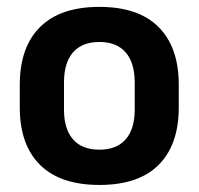

<svg xmlns="http://www.w3.org/2000/svg" viewBox="-20 -524 577 558"><path d="M269 13.5Q155 13.5 96.2 -45Q37.5 -103.5 37.5 -211.5V-278Q37.5 -386.5 96.2 -445.2Q155 -504 269 -504Q382.5 -504 441 -445.2Q499.5 -386.5 499.5 -278V-211.5Q499.5 -103.5 441.2 -45Q383 13.5 269 13.5ZM269 -89Q319 -89 345.2 -119Q371.5 -149 371.5 -205V-284.5Q371.5 -341.5 345.2 -371.8Q319 -402 269 -402Q218.5 -402 192.2 -371.8Q166 -341.5 166 -284.5V-205Q166 -149 192.2 -119Q218.5 -89 269 -89Z"/></svg>

Font: Anek Kannada Medium SemiBold
Style: Regular
Weight: 600
Version: Version 1.003